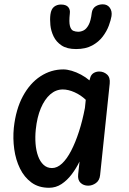

<svg xmlns="http://www.w3.org/2000/svg" viewBox="-20 -880 613 910"><path d="M212.5 10Q163 10 129 -15Q95 -40 74.8 -81.2Q54.5 -122.5 47.5 -173Q40.5 -223.5 45.5 -274Q55 -362 88.5 -424Q122 -486 172 -518.5Q222 -551 280 -551Q298 -551 320 -544.5Q342 -538 364 -526.2Q386 -514.5 404 -499L409 -516Q414.5 -529 425.8 -535Q437 -541 450 -541Q471.5 -541 487.2 -527Q503 -513 500 -484L454.5 -50.5Q452 -25 434.8 -12.5Q417.5 0 398 0Q376 0 361.8 -13.5Q347.5 -27 350.5 -54L357 -114.5Q341.5 -82.5 320 -54Q298.5 -25.5 271.8 -7.8Q245 10 212.5 10ZM149.5 -265.5Q146 -231.5 148.5 -199Q151 -166.5 160.5 -140.2Q170 -114 186.5 -98.8Q203 -83.5 226.5 -83.5Q251 -83.5 274 -105Q297 -126.5 317.2 -165.5Q337.5 -204.5 354.2 -256.2Q371 -308 382.5 -368.5L386.5 -407Q363 -429.5 333.2 -442.8Q303.5 -456 277.5 -456Q245 -456 218.2 -432.8Q191.5 -409.5 173.5 -367Q155.5 -324.5 149.5 -265.5ZM340.5 -647.5Q297.5 -647.5 272 -664.5Q246.5 -681.5 234 -707.5Q221.5 -733.5 218.8 -761.2Q216 -789 219 -811.5Q222.5 -837 236.2 -847.8Q250 -858.5 268.5 -858.5Q293.5 -858.5 303.5 -846.2Q313.5 -834 311 -816.5Q306.5 -775 311.5 -756.8Q316.5 -738.5 327.5 -734Q338.5 -729.5 351 -729.5Q363.5 -729.5 376.5 -736Q389.5 -742.5 400 -761.8Q410.5 -781 415 -819.5Q418 -840 433 -849.8Q448 -859.5 467 -859.5Q489 -859.5 500.5 -843.2Q512 -827 508.5 -803.5Q505.5 -785 495.8 -758.5Q486 -732 467 -706.8Q448 -681.5 417 -664.5Q386 -647.5 340.5 -647.5Z"/></svg>

Font: Edu SA Hand Medium
Style: Regular
Weight: 500
Designer: Tina and Corey Anderson, Eben Sorkin, Mirko Velimirovic
Foundry: Google for Education
Version: Version 2.000